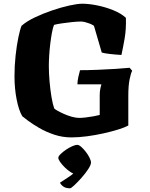

<svg xmlns="http://www.w3.org/2000/svg" viewBox="-20 -740 810 1034"><path d="M365 0Q316 0 271.5 -15Q227 -30 191 -51Q155 -72 131 -90Q107 -108 100 -114Q81 -146 69.5 -205Q58 -264 58 -329Q58 -386 64 -441Q70 -496 79 -539Q88 -582 96 -601Q123 -625 167 -646Q211 -667 261 -684Q311 -701 354.5 -710.5Q398 -720 423 -720Q458 -720 503 -711Q548 -702 590 -685Q632 -668 658 -644Q660 -583 651 -531.5Q642 -480 634 -444Q600 -446 570.5 -449.5Q541 -453 528 -457L486 -601Q476 -608 463 -613Q450 -618 438 -621Q426 -624 416 -624Q396 -624 367 -621Q338 -618 311.5 -614Q285 -610 271 -606Q265 -592 260 -565.5Q255 -539 251 -506.5Q247 -474 245 -442Q243 -410 243 -384Q243 -345 247 -300Q251 -255 257.5 -216.5Q264 -178 272 -156Q274 -153 287.5 -145Q301 -137 322 -127.5Q343 -118 365.5 -111.5Q388 -105 408 -105Q420 -105 442 -107.5Q464 -110 485.5 -114Q507 -118 517 -121V-227Q517 -247 520.5 -263.5Q524 -280 526 -286H397Q397 -303 402 -326Q407 -349 411 -362Q454 -362 504.5 -364Q555 -366 602 -369Q649 -372 678 -375L692 -359Q685 -347 678 -313Q671 -279 671 -224V-64Q653 -54 618 -43Q583 -32 538.5 -22Q494 -12 448.5 -6Q403 0 365 0ZM357 274Q334 274 321 264.5Q308 255 303 244Q328 228 354.5 210Q381 192 398 171L387 197Q376 197 360.5 187Q345 177 329.5 162Q314 147 304 132.5Q294 118 294 110Q294 102 306 90Q318 78 335 66.5Q352 55 369 47.5Q386 40 396 40Q405 40 417.5 51Q430 62 442 77.5Q454 93 462 109Q470 125 470 135Q470 148 455 171Q440 194 419 217.5Q398 241 380.5 257.5Q363 274 357 274Z"/></svg>

Font: Texturina Medium 12pt Black
Style: Regular
Weight: 900
Version: Version 1.002